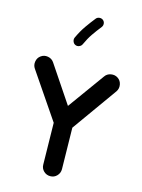

<svg xmlns="http://www.w3.org/2000/svg" viewBox="-158 -1137 954 1290"><g transform="rotate(15 319.0 -492.0)"><path d="M323.7 64.5Q296.9 64.9 277.6 46.4Q258.3 27.8 258.3 1L253.4 -288.1L37.6 -605.5Q22.5 -627 26.9 -653.8Q31.2 -680.7 52.7 -695.8Q74.2 -711.4 101.1 -706.8Q127.9 -702.1 143.1 -680.7L316.4 -422.4L499 -675.3Q513.7 -697.3 540.8 -702.1Q567.9 -707 589.4 -692.4Q611.3 -677.7 616.2 -650.9Q621.1 -624 606.4 -602.1L382.8 -288.6L387.7 -1Q387.7 25.9 369.1 45.2Q350.6 64.5 323.7 64.5ZM393.1 -1042Q404.3 -1033.2 405.8 -1018.8Q407.2 -1004.4 398.4 -993.2Q371.1 -959 348.1 -925.5Q325.2 -892.1 305.2 -848.1Q299.3 -835.4 285.4 -830.1Q271.5 -824.7 258.8 -830.6Q246.6 -835.9 241.2 -849.9Q235.8 -863.8 241.2 -877Q264.2 -926.8 290.5 -964.4Q316.9 -1002 344.2 -1036.1Q353 -1047.4 367.7 -1048.8Q382.3 -1050.3 393.1 -1042Z"/></g></svg>

Font: Mikhak-DS2-FD Bold
Style: Regular
Weight: 700
Designer: Amin Abedi
Version: Version 3.4